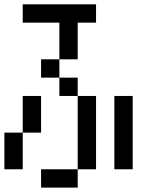

<svg xmlns="http://www.w3.org/2000/svg" viewBox="-20 -853 707 873"><path d="M0 -83.3V-250H83.3V-83.3ZM166.7 0V-83.3H333.3V0ZM166.7 -250H83.3V-416.7H166.7ZM166.7 -500V-583.3H250V-500ZM333.3 -83.3V-416.7H416.7V-83.3ZM333.3 -416.7H250V-500H333.3ZM333.3 -583.3H250V-750H83.3V-833.3H416.7V-750H333.3ZM500 -83.3V-416.7H583.3V-83.3Z"/></svg>

Font: Galmuri11 Condensed
Style: Regular
Weight: 400
Width: 3
Designer: Lee Minseo (quiple)
Version: Version 2.399;hotconv 1.1.1;makeotfexe 2.6.0 DEVELOPMENT